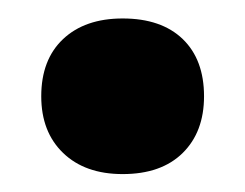

<svg xmlns="http://www.w3.org/2000/svg" viewBox="-20 -400 267 209"><path d="M113.5 -210.5Q72.5 -210.5 48.7 -233.5Q24.9 -256.4 24.9 -295.2Q24.9 -335.1 48.7 -357.5Q72.5 -379.9 113.5 -379.9Q155.6 -379.9 178.9 -357.5Q202.1 -335.1 202.1 -295.2Q202.1 -256.4 178.9 -233.5Q155.6 -210.5 113.5 -210.5Z"/></svg>

Font: Sutasoma
Style: Regular
Weight: 400
Designer: Izhar Fathurrohim, Akbar Rohmanto, Arusyal Khofiqoini
Foundry: Kiwari Kolektiv
Version: Version 1.102